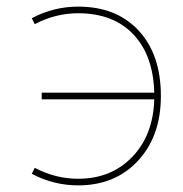

<svg xmlns="http://www.w3.org/2000/svg" viewBox="-20 -550 552 580"><path d="M106 -250V-270H446Q443 -383 382.5 -446.5Q322 -510 216 -510Q148 -510 85 -477L76 -495Q142 -530 216 -530Q332 -530 399 -457.5Q466 -385 466 -260Q466 -139 397 -64.5Q328 10 216 10Q142 10 76 -25L85 -43Q148 -10 216 -10Q316 -10 379.5 -76Q443 -142 446 -250Z"/></svg>

Font: Mplus 1p Thin
Style: Regular
Weight: 250
Version: Version 1.061